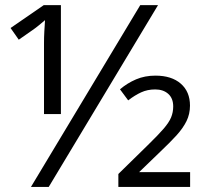

<svg xmlns="http://www.w3.org/2000/svg" viewBox="-20 -734 808 754"><path d="M101.6 0 530.8 -713.9H600.6L171.4 0ZM152.8 -286.1V-562.5Q152.8 -575.7 153.1 -587.6Q153.3 -599.6 154.1 -610.8Q154.8 -622.1 155.5 -633.1Q156.2 -644 156.7 -654.8Q146 -645.5 133.5 -635.3Q121.1 -625 106.9 -615.2L53.7 -578.1L21.5 -624L151.9 -713.9H219.2V-286.1ZM444.8 0V-50.8L560.5 -164.1Q600.6 -203.1 622.1 -228Q643.6 -252.9 651.9 -272.9Q660.2 -293 660.2 -315.9Q660.2 -348.1 640.6 -365.5Q621.1 -382.8 589.4 -382.8Q559.1 -382.8 534.2 -371.3Q509.3 -359.9 483.4 -339.8L451.2 -383.3Q480 -407.7 514.4 -422.4Q548.8 -437 590.3 -437Q653.8 -437 689.9 -405.5Q726.1 -374 726.1 -319.3Q726.1 -286.1 712.4 -258.3Q698.7 -230.5 672.9 -202.1Q647 -173.8 609.4 -138.2L526.4 -58.1H726.6V0Z"/></svg>

Font: Wonky
Style: Regular
Weight: 400
Designer: Monotype Design Team
Foundry: Monotype Imaging Inc.
Version: Version 3.000